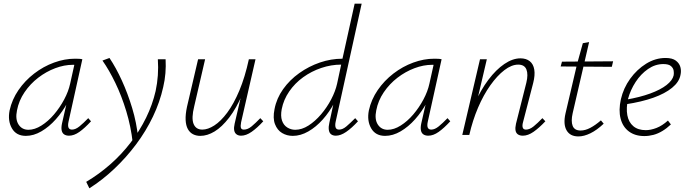

<svg xmlns="http://www.w3.org/2000/svg" viewBox="-20 -731 3721 1040"><path d="M120 5Q68 5 44.5 -36Q21 -77 32 -133Q45 -192 80 -243Q115 -294 165 -332.5Q215 -371 272.5 -392Q330 -413 386 -413Q398 -413 408 -412.5Q418 -412 426 -410L351 -71Q342 -29 370 -29Q389 -29 410.5 -46.5Q432 -64 458 -91L473 -74Q439 -37 410 -16.5Q381 4 354 4Q338 4 327.5 -3Q317 -10 314 -25Q311 -40 316 -63L357 -243L384 -277Q373 -226 346 -176Q319 -126 282.5 -85Q246 -44 204 -19.5Q162 5 120 5ZM134 -28Q168 -28 204.5 -51Q241 -74 272.5 -111Q304 -148 327.5 -192Q351 -236 360 -278L386 -395L406 -378Q401 -379 392 -379.5Q383 -380 375 -380Q328 -380 279 -361.5Q230 -343 187 -310Q144 -277 113 -231.5Q82 -186 72 -133Q62 -85 80.5 -56.5Q99 -28 134 -28Z M464 289 447 254Q516 213 577 159.5Q638 106 687.5 41.5Q737 -23 771.5 -93.5Q806 -164 823 -238Q832 -280 835 -323Q838 -366 835 -410H877Q879 -372 876 -334.5Q873 -297 864 -259Q846 -178 808.5 -99.5Q771 -21 717.5 50.5Q664 122 599.5 183Q535 244 464 289ZM699 42Q689 -46 664 -128.5Q639 -211 605 -281.5Q571 -352 535 -403L573 -417Q608 -365 640 -295Q672 -225 696 -145.5Q720 -66 728 15Z M1065 5Q1043 5 1025.5 -4Q1008 -13 997.5 -32Q987 -51 985.5 -81Q984 -111 993 -153L1053 -410H1091L1032 -155Q1016 -91 1028.5 -60Q1041 -29 1076 -29Q1106 -29 1141 -51.5Q1176 -74 1211 -121Q1246 -168 1276.5 -240.5Q1307 -313 1328 -410H1352Q1328 -302 1294 -223Q1260 -144 1221 -93.5Q1182 -43 1142.5 -19Q1103 5 1065 5ZM1286 4Q1271 4 1261 -3.5Q1251 -11 1248.5 -25.5Q1246 -40 1251 -61L1332 -410H1364L1286 -69Q1282 -48 1285 -38.5Q1288 -29 1301 -29Q1322 -29 1343 -46.5Q1364 -64 1390 -91L1406 -74Q1373 -38 1343 -17Q1313 4 1286 4Z M1566 5Q1534 5 1508 -10.5Q1482 -26 1469.5 -58.5Q1457 -91 1467 -140Q1478 -198 1513.5 -248Q1549 -298 1601 -335Q1653 -372 1713 -392.5Q1773 -413 1835 -413L1901 -711H1939L1798 -71Q1794 -52 1798 -40.5Q1802 -29 1817 -29Q1836 -29 1856.5 -46.5Q1877 -64 1904 -91L1919 -74Q1885 -37 1855 -16.5Q1825 4 1799 4Q1783 4 1773 -4Q1763 -12 1761 -28.5Q1759 -45 1764 -66L1802 -243L1830 -277Q1818 -226 1791.5 -175.5Q1765 -125 1728.5 -84Q1692 -43 1650 -19Q1608 5 1566 5ZM1579 -28Q1615 -28 1651 -51Q1687 -74 1719 -111.5Q1751 -149 1774 -193Q1797 -237 1806 -278L1831 -395L1848 -381H1828Q1774 -381 1720.5 -363Q1667 -345 1622 -312.5Q1577 -280 1546.5 -235.5Q1516 -191 1506 -140Q1499 -103 1507.5 -78Q1516 -53 1536 -40.5Q1556 -28 1579 -28Z M2066 5Q2014 5 1990.5 -36Q1967 -77 1978 -133Q1991 -192 2026 -243Q2061 -294 2111 -332.5Q2161 -371 2218.5 -392Q2276 -413 2332 -413Q2344 -413 2354 -412.5Q2364 -412 2372 -410L2297 -71Q2288 -29 2316 -29Q2335 -29 2356.5 -46.5Q2378 -64 2404 -91L2419 -74Q2385 -37 2356 -16.5Q2327 4 2300 4Q2284 4 2273.5 -3Q2263 -10 2260 -25Q2257 -40 2262 -63L2303 -243L2330 -277Q2319 -226 2292 -176Q2265 -126 2228.5 -85Q2192 -44 2150 -19.5Q2108 5 2066 5ZM2080 -28Q2114 -28 2150.5 -51Q2187 -74 2218.5 -111Q2250 -148 2273.5 -192Q2297 -236 2306 -278L2332 -395L2352 -378Q2347 -379 2338 -379.5Q2329 -380 2321 -380Q2274 -380 2225 -361.5Q2176 -343 2133 -310Q2090 -277 2059 -231.5Q2028 -186 2018 -133Q2008 -85 2026.5 -56.5Q2045 -28 2080 -28Z M2812 4Q2796 4 2785.5 -3Q2775 -10 2772.5 -24.5Q2770 -39 2775 -61L2831 -283Q2842 -328 2831.5 -354.5Q2821 -381 2787 -381Q2751 -381 2712 -351Q2673 -321 2636 -269Q2599 -217 2569.5 -148Q2540 -79 2522 0H2493Q2516 -91 2550 -167.5Q2584 -244 2625.5 -299Q2667 -354 2712 -384.5Q2757 -415 2799 -415Q2830 -415 2849.5 -399.5Q2869 -384 2874 -354Q2879 -324 2868 -281L2813 -69Q2808 -51 2811.5 -40Q2815 -29 2829 -29Q2849 -29 2870.5 -46.5Q2892 -64 2918 -91L2934 -74Q2900 -38 2870 -17Q2840 4 2812 4ZM2484 0 2580 -410H2617L2521 0Z M3113 8Q3068 8 3049 -25Q3030 -58 3043 -116L3106 -385L3137 -497L3171 -503L3082 -118Q3072 -74 3082 -49Q3092 -24 3125 -24Q3150 -24 3177.5 -38.5Q3205 -53 3235 -79L3250 -61Q3213 -26 3178 -9Q3143 8 3113 8ZM3017 -371 3024 -397 3301 -399 3294 -369Z M3470 6Q3420 6 3386.5 -19Q3353 -44 3341.5 -89Q3330 -134 3343 -193Q3357 -254 3393.5 -304.5Q3430 -355 3480 -386Q3530 -417 3585 -417Q3622 -417 3641 -402.5Q3660 -388 3665.5 -367.5Q3671 -347 3666 -325Q3659 -287 3620.5 -255.5Q3582 -224 3518.5 -201.5Q3455 -179 3369 -166L3370 -191Q3446 -204 3502 -224.5Q3558 -245 3590.5 -270.5Q3623 -296 3629 -323Q3631 -334 3629 -348Q3627 -362 3614.5 -373Q3602 -384 3573 -384Q3529 -384 3490 -357Q3451 -330 3423 -287Q3395 -244 3382 -196Q3371 -145 3378 -107Q3385 -69 3410.5 -47.5Q3436 -26 3478 -26Q3505 -26 3536 -38Q3567 -50 3598 -78L3614 -57Q3592 -36 3568 -21.5Q3544 -7 3519.5 -0.5Q3495 6 3470 6Z"/></svg>

Font: Ysabeau Infant ExtraLight
Style: Italic
Weight: 250
Italic angle: -12°
Designer: Christian Thalmann (Catharsis Fonts)
Version: Version 2.001;gftools[0.9.30]; featfreeze: ss01,ss02,lnum